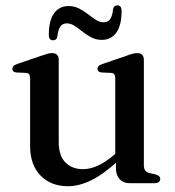

<svg xmlns="http://www.w3.org/2000/svg" viewBox="-20 -666 638 698"><path d="M401.5 -54.5V-89.5L399 -92.5V-380Q399 -391 395.5 -395.8Q392 -400.5 383.5 -401L349.5 -402.5Q341.5 -403.5 338 -407Q334.5 -410.5 334.5 -416Q334.5 -422 338.5 -426Q342.5 -430 353 -433.5L439 -463Q453.5 -468.5 462.8 -470.8Q472 -473 479.5 -473Q491 -473 497 -466.5Q503 -460 503 -449V-65.5Q503 -52.5 508 -46Q513 -39.5 522.5 -37L545.5 -32Q554 -29.5 558.2 -25.5Q562.5 -21.5 562.5 -15.5Q562.5 -8.5 557.2 -4.2Q552 0 541 0H450.5Q428.5 0 415 -14.5Q401.5 -29 401.5 -54.5ZM89.5 -135V-380Q89.5 -391 86 -395.8Q82.5 -400.5 74 -401L39.5 -402.5Q31.5 -403.5 28.2 -407Q25 -410.5 25 -416Q25 -422 28.8 -426Q32.5 -430 43 -433.5L129 -463Q144.5 -468.5 153.5 -470.8Q162.5 -473 169 -473Q181.5 -473 187.5 -466.5Q193.5 -460 193.5 -449V-150.5Q193.5 -100 217.8 -75.5Q242 -51 282 -51Q307 -51 335.2 -63.5Q363.5 -76 395.5 -103.5L417 -121.5L435 -103.5L413.5 -84.5Q355 -31.5 311 -10.2Q267 11 227 11Q165 11 127.2 -28Q89.5 -67 89.5 -135ZM350 -521Q329.5 -521 312.2 -530Q295 -539 280 -551Q265 -563 251.2 -572Q237.5 -581 223 -581Q207 -581 199 -569Q191 -557 188.5 -533.5Q186 -519.5 173 -519.5Q157.5 -519.5 157.5 -539.5Q157.5 -592 176.8 -618Q196 -644 229.5 -644Q250.5 -644 267.8 -635Q285 -626 299.8 -614.5Q314.5 -603 328.5 -594Q342.5 -585 357 -585Q373 -585 381 -597Q389 -609 391 -632.5Q393.5 -646.5 407 -646.5Q422 -646.5 422 -626Q422 -574 403 -547.5Q384 -521 350 -521Z"/></svg>

Font: Fraunces 28pt
Style: Regular
Weight: 400
Version: Version 1.000;[b76b70a41]